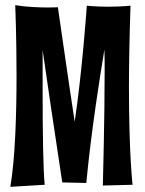

<svg xmlns="http://www.w3.org/2000/svg" viewBox="-20 -717 561 743"><path d="M493 -2C493 -2 479 -119 479 -379C479 -468 481 -573 485 -695C454 -692 425 -691 400 -691C350 -691 316 -695 316 -695C316 -695 299 -446 269 -246C257 -323 235 -474 204 -689C204 -689 189 -688 166 -688C132 -688 81 -690 39 -697C39 -697 44 -575 44 -425C44 -278 39 -105 20 6L153 -2C147 -58 145 -213 145 -353V-523C161 -411 190 -214 221 -11L314 -9C333 -211 368 -428 384 -525C385 -500 385 -472 385 -442C385 -257 378 1 378 1Z"/></svg>

Font: Mouse Memoirs
Style: Regular
Weight: 400
Designer: Astigmatic (AOETI)
Foundry: Astigmatic (AOETI)
Version: Version 1.000